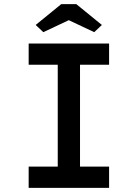

<svg xmlns="http://www.w3.org/2000/svg" viewBox="-20 -911 668 931"><path d="M119 0V-103H260V-597H119V-700H509V-597H368V-103H509V0ZM190 -755 153 -790 277 -891H350L474 -790L437 -755L299 -820H328Z"/></svg>

Font: Lexend Exa
Style: Regular
Weight: 400
Designer: Bonnie Shaver-Troup, Thomas Jockin
Foundry: Lexend
Version: Version 1.007